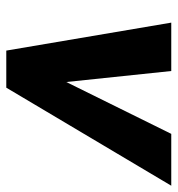

<svg xmlns="http://www.w3.org/2000/svg" viewBox="3 -568 565 611"><g transform="rotate(90 285.5 -262.5)"><path d="M52 -525H206L241 -191L406 -525H571L259 0H141Z"/></g></svg>

Font: Radio Canada
Style: Bold Italic
Weight: 700
Italic angle: -12°
Designer: Charles Daoud, Etienne Aubert Bonn, Alexandre Saumier Demers, Jacques Le Bailly
Foundry: Radio-Canada
Version: Version 2.104; ttfautohint (v1.8.4.7-5d5b);gftools[0.9.28.de